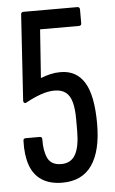

<svg xmlns="http://www.w3.org/2000/svg" viewBox="-50 -690 436 731"><g transform="rotate(-5 168.0 -324.5)"><path d="M159 6Q112 6 81 -14Q50 -34 36.5 -72.5Q23 -111 25 -165Q25 -171 27.5 -173Q30 -175 35 -175H88Q97 -175 97 -165Q96 -120 109.5 -92.5Q123 -65 161 -65Q198 -65 215 -95Q232 -125 232 -187V-230Q232 -270 225 -295.5Q218 -321 202 -333.5Q186 -346 159 -346Q134 -346 106 -336Q78 -326 51 -311Q45 -307 41 -309.5Q37 -312 37 -317L58 -645Q58 -655 68 -655H273Q283 -655 283 -645V-592Q283 -583 273 -583H125L112 -398Q133 -406 150.5 -410Q168 -414 188 -414Q249 -414 279.5 -364Q310 -314 310 -206Q310 -103 272.5 -48.5Q235 6 159 6Z"/></g></svg>

Font: Sofia Sans Extra Condensed Medium
Style: Regular
Weight: 500
Version: Version 4.100